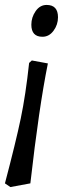

<svg xmlns="http://www.w3.org/2000/svg" viewBox="-51 -523 299 778"><path d="M78 -278 143 -266Q107 -88 72 220L-9 235L-31 220Q13 53 33 -42.5Q53 -138 67 -268ZM138 -503Q184 -503 184 -453Q184 -423 166 -398.5Q148 -374 121 -374Q76 -374 76 -423Q76 -453 93.5 -478Q111 -503 138 -503Z"/></svg>

Font: Andada
Style: Italic
Weight: 400
Italic angle: -8.29999°
Designer: Carolina Giovagnoli
Foundry: Carolina Giovagnoli
Version: Version 1.003